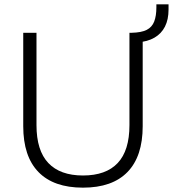

<svg xmlns="http://www.w3.org/2000/svg" viewBox="-20 -856 796 884"><path d="M362 8Q227 8 157 -64Q87 -136 87 -275V-705H148V-280Q148 -163 202.5 -105.5Q257 -48 362 -48Q468 -48 522 -105.5Q576 -163 576 -280V-705H637V-275Q637 -136 567 -64Q497 8 362 8ZM613 -661 585 -681V-705Q631 -706 655.5 -718.5Q680 -731 690 -757Q700 -783 700 -822V-836H756V-812Q756 -766 739.5 -733.5Q723 -701 691 -682.5Q659 -664 613 -661Z"/></svg>

Font: Nunito Sans 12pt ExtraLight 12pt Light
Style: Regular
Weight: 300
Version: Version 3.101;gftools[0.9.27]